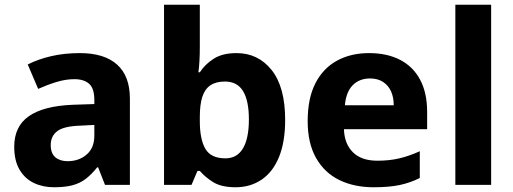

<svg xmlns="http://www.w3.org/2000/svg" viewBox="-20 -780 2166 810"><path d="M317 -556Q420 -556 474 -507.5Q528 -459 528 -364V0H423L394 -74H390Q367 -45 342.5 -26Q318 -7 286 1.5Q254 10 208 10Q160 10 122 -8.5Q84 -27 62 -65Q40 -103 40 -161Q40 -247 102 -290Q164 -333 287 -338L378 -341V-358Q378 -407 356 -426.5Q334 -446 294 -446Q257 -446 218 -434Q179 -422 141 -405L97 -508Q140 -530 195.5 -543Q251 -556 317 -556ZM321 -250Q250 -248 222 -227Q194 -206 194 -168Q194 -133 213.5 -116.5Q233 -100 265 -100Q313 -100 345.5 -128Q378 -156 378 -208V-253Z M823 -583Q823 -552 821.5 -524Q820 -496 817 -475H823Q845 -509 882 -532.5Q919 -556 978 -556Q1069 -556 1126 -484.5Q1183 -413 1183 -274Q1183 -181 1157 -117.5Q1131 -54 1083.5 -22Q1036 10 974 10Q914 10 879.5 -11.5Q845 -33 823 -59H813L788 0H672V-760H823ZM929 -436Q891 -436 867.5 -420Q844 -404 833.5 -371.5Q823 -339 823 -287V-269Q823 -192 846.5 -152Q870 -112 931 -112Q980 -112 1005 -154Q1030 -196 1030 -276Q1030 -355 1005.5 -395.5Q981 -436 929 -436Z M1537 -556Q1613 -556 1668 -527.5Q1723 -499 1752.5 -443.5Q1782 -388 1782 -308V-235H1431Q1433 -173 1469 -137.5Q1505 -102 1572 -102Q1623 -102 1665 -112Q1707 -122 1751 -142V-29Q1711 -9 1666.5 0.5Q1622 10 1556 10Q1475 10 1412.5 -20Q1350 -50 1314 -112.5Q1278 -175 1278 -269Q1278 -365 1310.5 -428.5Q1343 -492 1401.5 -524Q1460 -556 1537 -556ZM1541 -449Q1496 -449 1468 -420.5Q1440 -392 1435 -336H1641Q1641 -369 1630 -394Q1619 -419 1596.5 -434Q1574 -449 1541 -449Z M2052 0H1901V-760H2052Z"/></svg>

Font: Noto Sans Lao UI
Style: Regular
Weight: 400
Designer: Monotype Design Team
Foundry: Monotype Imaging Inc.
Version: Version 2.000